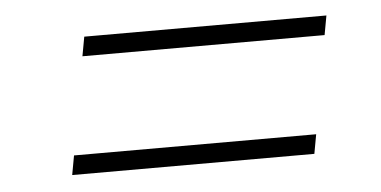

<svg xmlns="http://www.w3.org/2000/svg" viewBox="-31 -497 649 327"><g transform="rotate(-5 294.0 -333.5)"><path d="M116 -417 122 -450H536L530 -417ZM81 -217 87 -250H501L495 -217Z"/></g></svg>

Font: Inria Serif
Style: Italic
Weight: 400
Italic angle: -10°
Designer: Black Foundry Team
Foundry: Black Foundry
Version: Version 1.000; ttfautohint (v1.8.3)